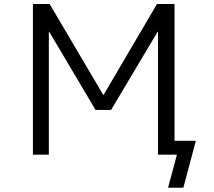

<svg xmlns="http://www.w3.org/2000/svg" viewBox="-20 -750 1040 931"><path d="M746.1 0V-595.7H744.1L518.6 -216.8H443.4L218.8 -595.7H216.8V0H139.6V-730.5H220.7L480.5 -290H482.4L741.2 -730.5H826.2V-67.4H929.7L869.1 160.2H794.9L837.9 0H826.2H787.1Z"/></svg>

Font: GenEi Gothic M SemiLight
Style: Regular
Weight: 350
Designer: o_tamon (Modified); [Source Han Sans]
Ryoko NISHIZUKA  (kana & ideographs); Paul D. Hunt (Latin, Greek & Cyrillic); Wenl
Version: Version 1.1a;Original Version 1.004